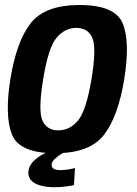

<svg xmlns="http://www.w3.org/2000/svg" viewBox="-20 -622 560 785"><path d="M205.5 4.5Q59 4.5 28.8 -72.2Q-1.5 -149 22.5 -299Q47 -451.5 105 -526.5Q163 -601.5 305 -601.5Q451.5 -601.5 482 -525.5Q512.5 -449.5 488 -299Q463.5 -147 405.5 -71.2Q347.5 4.5 205.5 4.5ZM218.5 -89Q265 -89 298.8 -129Q332.5 -169 354 -298.5Q375.5 -427.5 357.2 -467.8Q339 -508 292.5 -508Q245.5 -508 211.5 -468Q177.5 -428 156.5 -298.5Q135.5 -169.5 153.5 -129.2Q171.5 -89 218.5 -89ZM200 143.5Q176 143.5 152 138.2Q128 133 112 120Q96 107 96 84.5Q96 60 113.2 41.2Q130.5 22.5 150 11.8Q169.5 1 175.5 0H243.5Q240.5 1.5 227.5 9.5Q214.5 17.5 202.8 29Q191 40.5 191 52.5Q191 73.5 227 73.5Q243.5 73.5 261.8 70.5Q280 67.5 286.5 64.5L282.5 135Q277.5 136.5 252.5 140Q227.5 143.5 200 143.5Z"/></svg>

Font: Anybody SemiBold
Style: Italic
Weight: 600
Italic angle: -10°
Designer: Tyler Finck
Foundry: Etcetera Type Company
Version: Version 1.010; ttfautohint (v1.8.3) -l 8 -r 50 -G 200 -x 14 